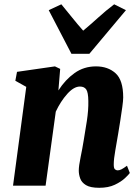

<svg xmlns="http://www.w3.org/2000/svg" viewBox="-20 -884 666 914"><path d="M258 -453.5Q290.5 -504.5 335 -536.2Q379.5 -568 437 -568Q494 -568 530.2 -535.2Q566.5 -502.5 566.5 -420Q566.5 -405.5 562.2 -374.5Q558 -343.5 552.5 -308.8Q547 -274 542.5 -247Q536.5 -209.5 529 -168.5Q521.5 -127.5 521.5 -100.5Q521.5 -82.5 527.5 -77.8Q533.5 -73 540 -73Q548.5 -73 558 -77.8Q567.5 -82.5 584.5 -95L598 -60.5Q593 -53 575 -36Q557 -19 526.5 -4.5Q496 10 452.5 10Q410 10 389.2 -2.8Q368.5 -15.5 361.8 -34.5Q355 -53.5 355 -72Q355 -94 363.5 -134.8Q372 -175.5 378.5 -216Q385.5 -256 393.5 -308.5Q401.5 -361 400.5 -403.5Q400 -444.5 390.5 -458.2Q381 -472 360.5 -472Q331.5 -472 300 -436.8Q268.5 -401.5 245.5 -352.5L197 0H42L105 -470.5L53 -499.5L61 -542L241.5 -568L266.5 -556ZM212 -835.5 272 -863.5Q297 -833.5 322.8 -801.2Q348.5 -769 376 -738Q413 -769 448.5 -801.2Q484 -833.5 523.5 -863.5L579.5 -835.5L405.5 -628H320Z"/></svg>

Font: Merriweather Black
Style: Italic
Weight: 900
Italic angle: -7.8°
Designer: Eben Sorkin
Foundry: Eben Sorkin
Version: Version 2.200;gftools[0.9.31]